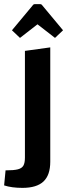

<svg xmlns="http://www.w3.org/2000/svg" viewBox="-40 -736 345 932"><path d="M-20 164 -13 91Q27 91 46.5 86Q66 81 73.5 68Q81 55 81 29V-489L204 -506V49Q204 114 171 145Q138 176 69 176Q17 176 -20 164ZM18 -589 118 -709Q122 -716 130 -716H154Q162 -716 166 -709L266 -589L227 -552L142 -618L57 -552Z"/></svg>

Font: Changa Medium
Style: Regular
Weight: 500
Designer: Eduardo Rodriguez Tunni
Foundry: Eduardo Rodriguez Tunni
Version: Version 2.002; ttfautohint (v1.5) -l 8 -r 50 -G 150 -x 14 -H